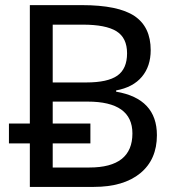

<svg xmlns="http://www.w3.org/2000/svg" viewBox="-20 -734 690 754"><path d="M187 -410.2H318.8Q402.8 -410.2 440.9 -437Q479 -463.9 479 -524.7Q479 -585.4 437.3 -611.3Q395.5 -637.2 305.2 -637.2H187ZM500 -210Q500 -335 324.2 -335H187V-249H335V-170.9H187V-76.2H331.1Q500 -76.2 500 -210ZM596.2 -203.1Q596.2 -107.4 530.8 -53.7Q465.3 0 348.1 0H97.2V-170.9H15.1V-249H97.2V-713.9H300.8Q444.3 -713.9 508.1 -671.1Q571.8 -628.4 571.8 -537.1Q571.8 -473.6 537.1 -432.4Q502.4 -391.1 436 -378.9V-374Q596.2 -346.7 596.2 -203.1Z"/></svg>

Font: NotoSans
Style: Regular
Weight: 400
Designer: Monotype Design team
Foundry: Monotype Imaging Inc.
Version: Version 1.04